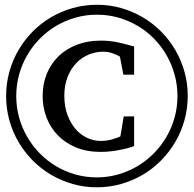

<svg xmlns="http://www.w3.org/2000/svg" viewBox="-20 -757 821 813"><path d="M547.9 -138.2Q546.9 -137.7 534.9 -133.8Q522.9 -129.9 503.4 -125.5Q483.9 -121.1 458.7 -117.4Q433.6 -113.8 405.8 -113.8Q346.7 -113.8 301 -133.1Q255.4 -152.3 224.1 -184.8Q192.9 -217.3 176.8 -260Q160.6 -302.7 160.6 -350.1Q160.6 -401.9 178.2 -444.8Q195.8 -487.8 228 -519Q260.3 -550.3 305.7 -567.6Q351.1 -585 406.7 -585Q445.8 -585 480.2 -577.4Q514.6 -569.8 547.9 -560.1V-440.9H502.4L487.8 -517.1Q476.6 -524.4 457.3 -531.2Q438 -538.1 416.5 -538.1Q384.8 -538.1 355 -525.6Q325.2 -513.2 302.5 -489.3Q279.8 -465.3 266.1 -430.9Q252.4 -396.5 252.4 -352.1Q252.4 -306.2 265.6 -270.5Q278.8 -234.9 300.3 -210.2Q321.8 -185.5 349.6 -172.9Q377.4 -160.2 406.7 -160.2Q418.9 -160.2 431.2 -161.9Q443.4 -163.6 454.1 -166.5Q464.8 -169.4 474.1 -172.9Q483.4 -176.3 489.7 -179.2L503.9 -264.2H547.9ZM731.4 -350.1Q731.4 -397.5 719.2 -441.4Q707 -485.4 685.1 -523.4Q663.1 -561.5 632.1 -593.3Q601.1 -625 563 -647.5Q524.9 -669.9 481.4 -682.4Q438 -694.8 390.6 -694.8Q343.3 -694.8 299.6 -682.4Q255.9 -669.9 218 -647.5Q180.2 -625 148.9 -593.5Q117.7 -562 95.5 -523.7Q73.2 -485.4 61 -441.4Q48.8 -397.5 48.8 -350.1Q48.8 -302.7 61 -259Q73.2 -215.3 95.5 -177Q117.7 -138.7 148.7 -107.2Q179.7 -75.7 217.5 -53.2Q255.4 -30.8 299.1 -18.3Q342.8 -5.9 389.6 -5.9Q436.5 -5.9 480.2 -18.3Q523.9 -30.8 561.8 -53.2Q599.6 -75.7 630.9 -107.2Q662.1 -138.7 684.6 -177Q707 -215.3 719.2 -259Q731.4 -302.7 731.4 -350.1ZM774.9 -351.1Q774.9 -297.9 761.2 -248.5Q747.6 -199.2 722.4 -156.2Q697.3 -113.3 662.1 -77.6Q627 -42 584.2 -16.8Q541.5 8.3 492.2 22.2Q442.9 36.1 389.6 36.1Q336.9 36.1 288.1 22.2Q239.3 8.3 196.5 -16.8Q153.8 -42 118.7 -77.4Q83.5 -112.8 58.3 -155.8Q33.2 -198.7 19.5 -248Q5.9 -297.4 5.9 -350.1Q5.9 -403.3 19.5 -452.6Q33.2 -502 58.3 -544.9Q83.5 -587.9 118.4 -623.3Q153.3 -658.7 196 -683.8Q238.8 -709 288.1 -722.9Q337.4 -736.8 390.6 -736.8Q444.3 -736.8 493.7 -722.7Q543 -708.5 585.7 -683.1Q628.4 -657.7 663.3 -622.3Q698.2 -586.9 723.1 -543.9Q748 -501 761.5 -452.1Q774.9 -403.3 774.9 -351.1Z"/></svg>

Font: BabelStone Ogham Fixed
Style: Regular
Weight: 400
Monospace: yes
Designer: Andrew West
Foundry: BabelStone
Version: Version 2.02 March 14, 2022